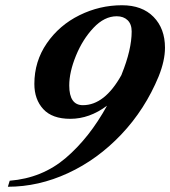

<svg xmlns="http://www.w3.org/2000/svg" viewBox="-20 -703 649 732"><path d="M609 -521Q609 -472 585 -412Q533 -286 442.5 -190.5Q352 -95 239.5 -43Q127 9 10 9L17 -14Q141 -24 231 -101Q321 -178 388 -300Q321 -250 248 -250Q179 -250 145 -287Q111 -324 111 -383Q111 -469 158.5 -538Q206 -607 283 -645Q360 -683 445 -683Q522 -683 565.5 -638.5Q609 -594 609 -521ZM482 -583Q482 -611 466.5 -626Q451 -641 425 -641Q378 -641 336.5 -597Q295 -553 269.5 -490.5Q244 -428 244 -377Q244 -302 296 -302Q379 -302 443 -417L444 -420Q482 -514 482 -583Z"/></svg>

Font: Ibarra Real Nova
Style: Bold Italic
Weight: 700
Italic angle: -22°
Designer: Jose Maria Ribagorda & Octavio Pardo
Foundry: Octavio Pardo
Version: Version 1.014